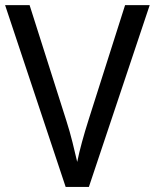

<svg xmlns="http://www.w3.org/2000/svg" viewBox="-20 -734 608 754"><path d="M471.2 -713.9H567.9L329.1 0H237.8L0 -713.9H96.2L240.2 -261.2Q254.4 -216.8 264.6 -175.5Q274.9 -134.3 283.2 -98.1Q290.5 -134.3 301.8 -175.5Q313 -216.8 328.1 -264.2Z"/></svg>

Font: Genotype
Style: Regular
Weight: 400
Foundry: Ascender Corporation
Version: Version 1.00